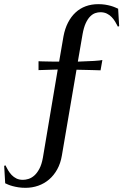

<svg xmlns="http://www.w3.org/2000/svg" viewBox="-70 -732 606 928"><path d="M209 -396 116.2 -393.1V-436Q124 -435.5 135 -435.3Q146 -435.1 159.2 -434.8Q172.4 -434.6 186.8 -434.3Q201.2 -434.1 215.8 -434.1L236.8 -556.2Q243.7 -593.3 258.5 -622.3Q273.4 -651.4 294.9 -671.4Q316.4 -691.4 344.2 -701.7Q372.1 -711.9 404.8 -711.9Q423.3 -711.9 438.5 -709.5Q453.6 -707 465.6 -703.6Q477.5 -700.2 486.3 -696.3Q495.1 -692.4 501 -689.9L505.9 -606L500 -603Q494.1 -614.7 486.8 -627Q479.5 -639.2 469.7 -649.4Q460 -659.7 446.5 -666.3Q433.1 -672.9 415 -672.9Q402.8 -672.9 390.1 -668.5Q377.4 -664.1 365.7 -652.3Q354 -640.6 344.5 -620.1Q335 -599.6 329.1 -566.9L306.2 -434.1Q353 -435.5 384 -437.5Q415 -439.5 424.8 -441.9L416 -392.1Q401.4 -392.6 383.3 -393.1Q367.7 -393.6 346.7 -394Q325.7 -394.5 299.8 -395L229 20Q222.7 57.6 206.5 86.7Q190.4 115.7 167.2 135.5Q144 155.3 115 165.5Q85.9 175.8 53.2 175.8Q34.2 175.8 18.8 173.3Q3.4 170.9 -9 167.5Q-21.5 164.1 -30.3 160.4Q-39.1 156.7 -44.9 153.8L-49.8 69.8L-43.9 66.9Q-38.1 78.6 -30.8 91.1Q-23.4 103.5 -13.7 113.8Q-3.9 124 9.3 130.6Q22.5 137.2 41 137.2Q53.2 137.2 67.6 132.8Q82 128.4 95.5 116.7Q108.9 105 120.1 84.2Q131.3 63.5 137.2 30.8Z"/></svg>

Font: Marcellus
Style: Regular
Weight: 400
Designer: Astigmatic (AOETI)
Foundry: Astigmatic (AOETI)
Version: Version 1.000